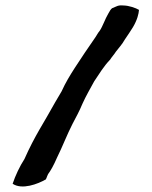

<svg xmlns="http://www.w3.org/2000/svg" viewBox="-20 -669 554 699"><path d="M26 0C60 23 118 1 147 -16L150 -23C150 -24 152 -28 155 -35C164 -47 175 -66 188 -96C207 -134 224 -179 244 -218C256 -241 269 -264 280 -291C293 -320 309 -347 323 -373C342 -401 357 -427 381 -452C387 -462 396 -471 402 -481C414 -497 423 -505 435 -526C445 -541 455 -555 464 -570C480 -597 485 -619 486 -633C475 -640 448 -649 430 -649C409 -651 406 -646 388 -639C384 -636 379 -629 374 -619C363 -601 354 -573 343 -557C336 -549 331 -538 325 -530C301 -496 276 -458 253 -423C235 -395 219 -369 204 -336C198 -325 190 -313 181 -297C140 -222 107 -176 69 -90C52 -64 36 -30 26 0Z"/></svg>

Font: Vapor
Style: Regular
Weight: 400
Foundry: Cannot Into Space Fonts
Version: Version 0.179